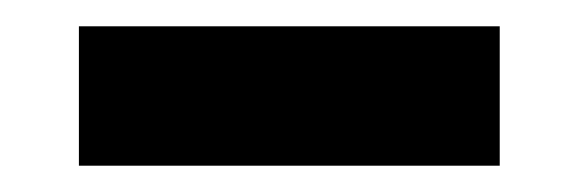

<svg xmlns="http://www.w3.org/2000/svg" viewBox="-20 -333 440 146"><path d="M40 -313H360V-207H40Z"/></svg>

Font: PT Root UI Web Bold
Style: Regular
Weight: 700
Designer: Vitaly Kuzmin
Foundry: ParaType Ltd.
Version: Version 1.000W